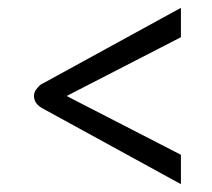

<svg xmlns="http://www.w3.org/2000/svg" viewBox="-20 -495 540 490"><path d="M91.7 -216.7Q66.7 -229.2 66.7 -250Q66.7 -259.2 72.9 -267.5Q79.2 -275.8 85 -280L91.7 -283.3L441.7 -475V-400L150 -250L441.7 -100V-25Z"/></svg>

Font: BoonBaan
Style: Regular
Weight: 400
Designer: Sungsit Sawaiwan
Foundry: FontUni
Version: Version 2.0